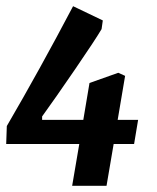

<svg xmlns="http://www.w3.org/2000/svg" viewBox="-21 -505 507 620"><path d="M235 -40H-1L1 -98Q106 -278 215 -485L311 -439L307 -411Q287 -377 222 -282Q157 -187 115 -129V-118H248L268 -237L361 -270L383 -260L359 -118H425L412 -40H346L323 95H212Z"/></svg>

Font: Grenze SemiBold
Style: Italic
Weight: 600
Italic angle: -10°
Designer: Renata Polastri
Foundry: Omnibus-Type
Version: Version 1.002; ttfautohint (v1.8)